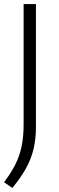

<svg xmlns="http://www.w3.org/2000/svg" viewBox="-21 -760 294 951"><path d="M40 171 -1 142.5Q32.5 98.5 54 56.5Q75.5 14.5 85.8 -33.8Q96 -82 96 -144V-740H157V-130.5Q157 -70 144.8 -20.2Q132.5 29.5 106.8 75.5Q81 121.5 40 171Z"/></svg>

Font: Encode Sans SmExp Lt
Style: Regular
Weight: 300
Width: 6
Designer: Multiple Designers
Foundry: Impallari Type
Version: Version 3.002; ttfautohint (v1.8.3) -l 8 -r 50 -G 200 -x 14 